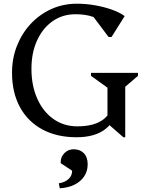

<svg xmlns="http://www.w3.org/2000/svg" viewBox="-20 -726 796 1038"><path d="M394 16Q287 16 208.5 -26.5Q130 -69 87.5 -147.5Q45 -226 45 -333Q45 -411 72 -479Q99 -547 147 -598Q195 -649 258.5 -677.5Q322 -706 396 -706Q444 -706 493 -697.5Q542 -689 584.5 -674Q627 -659 654 -639L583 -526H567L455 -675H550L555 -588Q524 -620 484 -634.5Q444 -649 388 -649Q318 -649 264.5 -611.5Q211 -574 180.5 -507.5Q150 -441 150 -354Q150 -263 181.5 -192.5Q213 -122 269 -82.5Q325 -43 398 -43Q490 -43 539 -80.5Q588 -118 588 -187L623 -167Q609 -76 552 -30Q495 16 394 16ZM647 16 561 -59V-252L472 -316V-332H726V-316L657 -257V16ZM303 292 298 265Q331 260 350.5 242Q370 224 370 197L308 156V151Q308 122 328.5 101.5Q349 81 378 81Q413 81 433.5 102.5Q454 124 454 162Q454 199 435.5 227Q417 255 383.5 272Q350 289 303 292Z"/></svg>

Font: Platypi Light
Style: Regular
Weight: 300
Designer: David Sargent
Foundry: Bolt Cutter Type
Version: Version 1.200